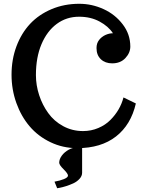

<svg xmlns="http://www.w3.org/2000/svg" viewBox="-20 -770 747 1015"><path d="M388.2 13.2Q312.5 13.2 247.1 -18.1Q181.6 -49.3 136.7 -102.1Q91.8 -154.8 66.4 -225.8Q41 -296.9 41 -375Q41 -455.6 66.9 -524.9Q92.8 -594.2 139.2 -644Q185.5 -693.4 252.7 -721.7Q319.8 -750 398.9 -750Q465.8 -750 527.3 -721.9Q588.9 -693.8 628.9 -641.1Q668.9 -588.9 668.9 -523.9Q668.9 -490.7 642.8 -462.9Q616.7 -435.1 573.2 -435.1Q536.1 -435.1 513.2 -456.8Q490.2 -478.5 490.2 -516.1Q490.2 -541.5 503.9 -558.8Q517.6 -576.2 537.6 -585.2Q557.6 -594.2 577.1 -594.2Q553.2 -630.9 506.3 -656.2Q459.5 -681.6 397.9 -681.6Q331.5 -681.6 280 -643.6Q228.5 -605.5 199.2 -536.1Q169.9 -466.8 169.9 -373Q169.9 -319.3 187 -267.1Q204.1 -214.8 234.9 -172.4Q265.6 -129.4 313.7 -103.3Q361.8 -77.1 418.9 -77.1Q461.9 -77.1 499.8 -93.3Q537.6 -109.4 563.5 -135.7Q615.2 -187.5 632.8 -254.9L698.2 -223.1Q672.4 -110.4 593.3 -48.6Q514.2 13.2 388.2 13.2ZM282.2 225.1 268.1 190.4Q297.9 185.1 317.9 176.8Q339.4 168 339.4 158.2Q339.4 147.9 316.4 125Q293 102.1 293 90.3Q293 71.3 306.9 52.5Q320.8 33.7 344 21Q367.2 8.3 395 8.3H414.1V143.1Q414.1 160.6 400.4 175.5Q386.7 190.4 367.7 199.2Q348.1 208 328.9 214.1Q309.6 220.2 295.9 222.7Z"/></svg>

Font: Trocchi
Style: Regular
Weight: 400
Designer: Vernon Adams
Foundry: Vernon Adams
Version: Version 1.101; ttfautohint (v1.8.4.7-5d5b);gftools[0.9.27]